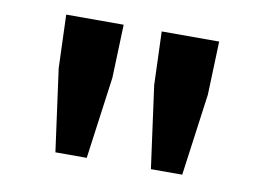

<svg xmlns="http://www.w3.org/2000/svg" viewBox="-50 -850 673 495"><g transform="rotate(10 287.0 -603.0)"><path d="M121.1 -425.8 91.8 -640.6 86.9 -780.3H237.3L232.4 -640.6L203.1 -425.8ZM371.1 -425.8 341.8 -640.6 336.9 -780.3H487.3L482.4 -640.6L453.1 -425.8Z"/></g></svg>

Font: Nasu
Style: Bold
Weight: 700
Designer: Ryoko NISHIZUKA (kana &amp; ideographs); Paul D. Hunt (Latin, Greek &amp; Cyrillic); Wenlong ZHANG (bopomofo); Sandoll C
Version: Version 2014.1215